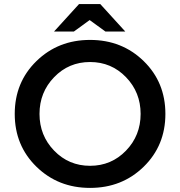

<svg xmlns="http://www.w3.org/2000/svg" viewBox="-20 -911 880 938"><path d="M595.5 -534Q524 -608 420 -608Q316 -608 244.5 -534Q173 -460 173 -354.5Q173 -249 244.5 -175Q316 -101 420 -101Q524 -101 595.5 -175Q667 -249 667 -354.5Q667 -460 595.5 -534ZM682 -96.5Q576 7 420 7Q264 7 158 -96.5Q52 -200 52 -354.5Q52 -509 158 -612.5Q264 -716 420 -716Q576 -716 682 -612.5Q788 -509 788 -354.5Q788 -200 682 -96.5ZM366 -891H470L592 -757H495L418 -813L341 -757H244Z"/></svg>

Font: Myanmar Khyay
Style: Regular
Weight: 400
Designer: Danh Hong
Foundry: Google Inc.
Version: Version 1.10 March 4, 2015